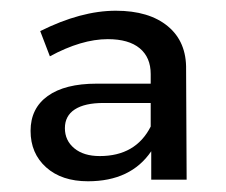

<svg xmlns="http://www.w3.org/2000/svg" viewBox="-20 -793 422 358"><path d="M262 -458V-511Q224 -455 144 -455Q95 -455 66 -481Q37 -507 37 -549Q37 -591 69 -614Q101 -637 160 -637H261V-655Q261 -686 240.5 -703Q220 -720 181 -720Q132 -720 73 -688L55 -735Q131 -773 196 -773Q258 -773 293 -744Q328 -715 327 -663L328 -458ZM261 -557V-601H173Q138 -601 119.5 -589Q101 -577 101 -554Q101 -531 118.5 -516.5Q136 -502 166 -502Q233 -502 261 -557Z"/></svg>

Font: Montserrat arm2
Style: Regular
Weight: 400
Designer: Julieta Ulanovsky
Foundry: Julieta Ulanovsky
Version: Version 6.000